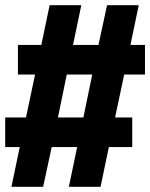

<svg xmlns="http://www.w3.org/2000/svg" viewBox="-39 -737 578 739"><path d="M5 -18 37 -171H-19V-285H61L96 -450H30V-564H120L152 -717H274L242 -564H340L373 -717H495L463 -564H519V-450H439L404 -285H470V-171H380L348 -18H226L258 -171H160L127 -18ZM184 -285H282L316 -450H218Z"/></svg>

Font: Iosevka SS04 Heavy
Style: Regular
Weight: 900
Monospace: yes
Designer: Belleve Invis
Foundry: Belleve Invis
Version: Version 19.0.0; ttfautohint (v1.8.4)